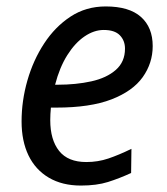

<svg xmlns="http://www.w3.org/2000/svg" viewBox="-20 -566 518 596"><path d="M231 10Q173 10 131.5 -14.5Q90 -39 68.5 -83.5Q47 -128 47 -189Q47 -253 65 -316Q83 -379 117 -431Q151 -483 199 -514.5Q247 -546 308 -546Q381 -546 417.5 -513.5Q454 -481 454 -423Q454 -370 423 -326.5Q392 -283 326 -257.5Q260 -232 155 -232H138Q137 -222 136.5 -212Q136 -202 136 -193Q136 -132 163.5 -97.5Q191 -63 248 -63Q284 -63 316.5 -74Q349 -85 388 -104L387 -29Q350 -12 315 -1Q280 10 231 10ZM159 -303Q216 -303 263.5 -313.5Q311 -324 339.5 -349Q368 -374 368 -415Q368 -440 352 -456.5Q336 -473 302 -473Q272 -473 242.5 -453Q213 -433 189 -395Q165 -357 151 -303Z"/></svg>

Font: Noto Sans Display
Style: Italic
Weight: 400
Italic angle: -12°
Designer: Monotype Design Team
Foundry: Monotype Imaging Inc.
Version: Version 2.003